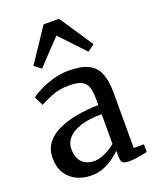

<svg xmlns="http://www.w3.org/2000/svg" viewBox="-157 -941 849 1043"><g transform="rotate(-20 268.0 -420.0)"><path d="M189 11Q144 11 106 -6.5Q68 -24 44.8 -59.8Q21.5 -95.5 21.5 -150Q21.5 -200.5 48.8 -235.8Q76 -271 123 -292.5Q170 -314 229.5 -324.5Q289 -335 353.5 -336V-371.5Q353.5 -416.5 343.8 -442.5Q334 -468.5 309.5 -479.5Q285 -490.5 239.5 -490.5Q181 -490.5 137.2 -472Q93.5 -453.5 69.5 -440.5L44 -493Q54 -502 87.2 -519.8Q120.5 -537.5 167.5 -552.2Q214.5 -567 266 -567Q336.5 -567 377.8 -546.8Q419 -526.5 436.8 -483.2Q454.5 -440 454.5 -370.5V-51H513.5V-6.5Q502.5 -4 484.2 -0.5Q466 3 445.8 5.8Q425.5 8.5 408.5 8.5Q382.5 8.5 371.5 0.5Q360.5 -7.5 360.5 -37V-69Q348 -56.5 323.5 -37.5Q299 -18.5 264.8 -3.8Q230.5 11 189 11ZM232.5 -57.5Q259 -57.5 293.2 -73.2Q327.5 -89 353.5 -111.5V-283.5Q278.5 -283 230 -267Q181.5 -251 157.8 -223.8Q134 -196.5 134 -162Q134 -124.5 147 -101.5Q160 -78.5 182.2 -68Q204.5 -57.5 232.5 -57.5ZM134 -626.5 95 -656.5 224 -849.5H313L442 -656L402.5 -626.5L268.5 -768.5Z"/></g></svg>

Font: Merriweather Light 18pt
Style: Regular
Weight: 400
Version: Version 2.100